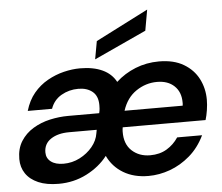

<svg xmlns="http://www.w3.org/2000/svg" viewBox="-53 -810 1019 882"><g transform="rotate(-5 456.5 -369.0)"><path d="M183 12Q127 12 89 -4.5Q51 -21 31.5 -50Q12 -79 12 -117Q12 -165 33.5 -199Q55 -233 90.5 -254.5Q126 -276 168.5 -285.5Q211 -295 253 -295H396Q399 -307 399.5 -316Q400 -325 400 -332Q400 -374 375 -394.5Q350 -415 310 -415Q267 -415 231.5 -394.5Q196 -374 182 -334H70Q84 -382 111.5 -415Q139 -448 175.5 -468.5Q212 -489 251 -498.5Q290 -508 326 -508Q387 -508 429 -488.5Q471 -469 491 -431Q530 -467 581 -487.5Q632 -508 690 -508Q758 -508 803.5 -481Q849 -454 871.5 -410Q894 -366 894 -314Q894 -291 890 -265.5Q886 -240 880 -221H498Q497 -216 496.5 -211Q496 -206 496 -201Q495 -144 528.5 -113Q562 -82 613 -82Q657 -82 689.5 -101.5Q722 -121 743 -153H858Q831 -97 788.5 -60.5Q746 -24 696.5 -6Q647 12 597 12Q530 12 481.5 -17Q433 -46 409 -97Q372 -49 312.5 -18.5Q253 12 183 12ZM213 -78Q253 -78 288 -96Q323 -114 346.5 -142.5Q370 -171 375 -204L378 -220H251Q199 -220 166.5 -198.5Q134 -177 134 -137Q134 -110 155 -94Q176 -78 213 -78ZM513 -296H781Q782 -301 782 -304.5Q782 -308 782 -311Q782 -359 752.5 -387Q723 -415 673 -415Q621 -415 576.5 -385Q532 -355 513 -296ZM399 -543 414 -626 657 -750 640 -654Z"/></g></svg>

Font: Rethink Sans SemiBold
Style: Italic
Weight: 600
Italic angle: -10°
Designer: The Rethink Sans project authors (Hans Thiessen). DM Sans designed by Colophon Foundry.
Foundry: Rethink Communications LLC
Version: Version 1.001